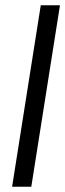

<svg xmlns="http://www.w3.org/2000/svg" viewBox="-20 -640 248 730"><path d="M26 70H99L208 -620H135Z"/></svg>

Font: Charger Pro
Style: Obl
Weight: 400
Designer: Jasper
Foundry: Cannot Into Space Fonts
Version: Version 1.09